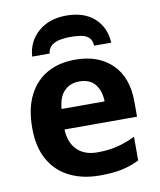

<svg xmlns="http://www.w3.org/2000/svg" viewBox="-86 -840 764 918"><g transform="rotate(-10 295.5 -380.5)"><path d="M303 -556Q416 -556 482 -491.5Q548 -427 548 -308V-236H196Q198 -173 233.5 -137Q269 -101 332 -101Q385 -101 428 -111.5Q471 -122 517 -144V-29Q477 -9 432.5 0.5Q388 10 325 10Q243 10 180 -20.5Q117 -51 81 -113Q45 -175 45 -269Q45 -364 77.5 -428Q110 -492 168 -524Q226 -556 303 -556ZM304 -450Q261 -450 232.5 -422Q204 -394 199 -335H408Q407 -385 382 -417.5Q357 -450 304 -450ZM298 -771Q384 -771 434 -726Q484 -681 488 -606H405Q403 -634 388 -647Q373 -660 349.5 -663.5Q326 -667 297 -667Q274 -667 250 -662.5Q226 -658 209 -645Q192 -632 189 -606H104Q109 -679 162 -725Q215 -771 298 -771Z"/></g></svg>

Font: Noto IKEA Arabic
Style: Bold
Weight: 700
Designer: Monotype Design Team
Foundry: Monotype Imaging Inc.
Version: Version 1.200